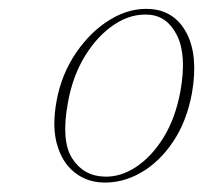

<svg xmlns="http://www.w3.org/2000/svg" viewBox="-20 -729 449 424"><path d="M313.5 -709Q367 -704.5 392.5 -655Q418 -605.5 404 -524Q392.5 -461 362.2 -416Q332 -371 290.8 -347.5Q249.5 -324 205.5 -326Q170.5 -327.5 144 -348.8Q117.5 -370 106 -409.8Q94.5 -449.5 105 -506.5Q116 -566 148.5 -613.2Q181 -660.5 224.5 -686.5Q268 -712.5 313.5 -709ZM210 -339Q245.5 -337.5 280 -360Q314.5 -382.5 341 -425.2Q367.5 -468 378.5 -528Q392.5 -607 371.2 -650.2Q350 -693.5 309 -696.5Q270 -699.5 233 -675.2Q196 -651 168.2 -606.2Q140.5 -561.5 130 -502.5Q114.5 -418.5 139.2 -379.5Q164 -340.5 210 -339Z"/></svg>

Font: Fraunces 144pt Soft Thin
Style: Italic
Weight: 100
Italic angle: -16°
Version: Version 1.000;[0bf87f6ff]